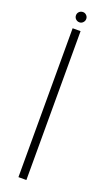

<svg xmlns="http://www.w3.org/2000/svg" viewBox="-150 -787 467 818"><g transform="rotate(20 84.0 -377.5)"><path d="M56 0V-675H92V0ZM74.5 -708.5Q64.5 -708.5 57.5 -715.2Q50.5 -722 50.5 -732Q50.5 -741.5 57.2 -748.2Q64 -755 74.5 -755Q83.5 -755 90.2 -748.2Q97 -741.5 97 -732Q97 -722.5 90.2 -715.5Q83.5 -708.5 74.5 -708.5Z"/></g></svg>

Font: Anybody ExtraLight
Style: Regular
Weight: 200
Designer: Tyler Finck
Foundry: Etcetera Type Company
Version: Version 1.010; ttfautohint (v1.8.3) -l 8 -r 50 -G 200 -x 14 